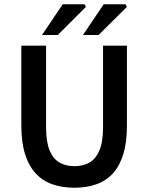

<svg xmlns="http://www.w3.org/2000/svg" viewBox="-20 -868 695 900"><path d="M329 12Q272 12 226 -4Q180 -20 147.5 -55Q115 -90 97.5 -145.5Q80 -201 80 -281V-654H196V-272Q196 -203 212.5 -163Q229 -123 259 -106Q289 -89 329 -89Q369 -89 399 -106Q429 -123 446 -163Q463 -203 463 -272V-654H575V-281Q575 -201 558 -145.5Q541 -90 509 -55Q477 -20 431 -4Q385 12 329 12ZM177 -704 274 -848H376L383 -836L251 -704ZM369 -704 466 -848H568L575 -836L442 -704Z"/></svg>

Font: Mada SemiBold
Style: Regular
Weight: 600
Designer: Khaled Hosny
Version: Version 1.5